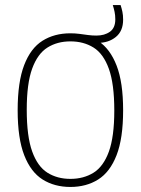

<svg xmlns="http://www.w3.org/2000/svg" viewBox="-20 -734 558 761"><path d="M259 7Q196 7 149 -22.5Q102 -52 76 -118.8Q50 -185.5 50 -297Q50 -409 75.8 -476Q101.5 -543 148.5 -572.5Q195.5 -602 259 -602Q277 -602 294.5 -599.8Q312 -597.5 328.8 -595.2Q345.5 -593 362 -593Q394.5 -593 415.8 -608.2Q437 -623.5 437 -657Q437 -673.5 434.2 -686.8Q431.5 -700 427 -714H458Q462.5 -700 465.2 -687Q468 -674 468 -656Q468 -611 439.2 -587.5Q410.5 -564 367 -564L370 -571Q416.5 -540.5 442.2 -474Q468 -407.5 468 -297Q468 -185.5 442 -118.8Q416 -52 369 -22.5Q322 7 259 7ZM259 -25Q311.5 -25 350.8 -49.5Q390 -74 411.5 -133Q433 -192 433 -296Q433 -401.5 411.5 -461.2Q390 -521 350.8 -545.5Q311.5 -570 259 -570Q207 -570 168 -545.5Q129 -521 107.5 -462Q86 -403 86 -299Q86 -193.5 107.5 -133.8Q129 -74 168 -49.5Q207 -25 259 -25Z"/></svg>

Font: Encode Sans SC Condensed Thin
Style: Regular
Weight: 100
Width: 3
Designer: Multiple Designers
Foundry: Impallari Type
Version: Version 3.002